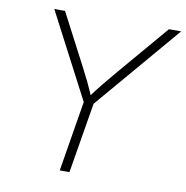

<svg xmlns="http://www.w3.org/2000/svg" viewBox="-81 -806 857 884"><g transform="rotate(10 347.5 -364.0)"><path d="M255.9 0 310.1 -329.1 102.1 -727.5H152.3L277.8 -487.3Q295.4 -453.1 311.3 -420.4Q327.1 -387.7 342.3 -350.1H324.2Q352.1 -388.2 378.7 -421.1Q405.3 -454.1 433.6 -487.3L638.2 -727.5H695.3L356 -329.1L301.3 0Z"/></g></svg>

Font: Inter 17pt ExtraLight
Style: Italic
Weight: 250
Italic angle: -9.3988°
Version: Version 4.001;git-66647c0bb